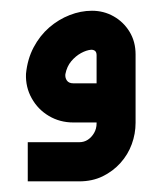

<svg xmlns="http://www.w3.org/2000/svg" viewBox="-20 -229 302 359"><path d="M31.9 110.1V36.9H128.2Q137.2 36.9 144.2 32.3Q151.2 27.7 155.9 19.7Q160.6 11.6 160.6 1.7V-125.6Q160.6 -131.3 157.9 -133.6Q155.3 -136 150.5 -136Q141.8 -135.3 131.6 -129.8Q121.5 -124.3 113.2 -114.5Q105 -104.7 102.2 -90.2Q101.5 -83.5 105.1 -78.4Q108.7 -73.2 117.2 -73.2H185.4V0H117.2Q91.9 0 71.4 -12.2Q50.9 -24.3 39.3 -45.2Q27.6 -66 28.6 -91Q31.3 -118.6 42.9 -140.5Q54.5 -162.4 72 -177.6Q89.5 -192.7 110.3 -200.8Q131 -208.9 151.9 -208.9Q174 -208.9 192.4 -198.5Q210.9 -188.1 222.2 -169.7Q233.5 -151.2 233.5 -127.3V0.5Q233.5 21.1 226.4 40.5Q219.4 59.9 205.3 75.6Q191.3 91.2 171.9 100.7Q152.5 110.1 128.2 110.1Z"/></svg>

Font: Mada
Style: Regular
Weight: 400
Designer: Khaled Hosny
Version: Version 1.5